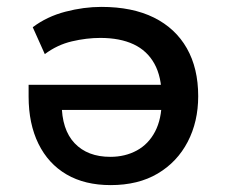

<svg xmlns="http://www.w3.org/2000/svg" viewBox="-20 -528 659 557"><path d="M301 9Q226 9 173 -22Q120 -53 91.5 -111Q63 -169 63 -248V-282H470V-209H141L159 -228Q159 -152 196.5 -112.5Q234 -73 300 -73Q343 -73 377 -91.5Q411 -110 430 -146.5Q449 -183 449 -235V-247Q449 -305 428 -343Q407 -381 367.5 -399.5Q328 -418 271 -418Q231 -418 188.5 -408Q146 -398 110 -371L75 -449Q116 -480 169.5 -494Q223 -508 274 -508Q364 -508 426.5 -477Q489 -446 522 -388Q555 -330 555 -249Q555 -175 524.5 -116.5Q494 -58 437.5 -24.5Q381 9 301 9Z"/></svg>

Font: Nunito Sans 7pt SemiBold
Style: Regular
Weight: 600
Designer: Vernon Adams
Foundry: Vernon Adams
Version: Version 3.101;gftools[0.9.27]